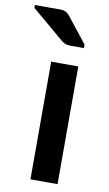

<svg xmlns="http://www.w3.org/2000/svg" viewBox="-133 -840 501 885"><g transform="rotate(10 117.5 -397.5)"><path d="M202.6 -550.8V0H75.7V-550.8ZM107.4 -653.8 -43.5 -781.7V-794.9H75.2Q89.4 -794.9 99.6 -790.3Q109.9 -785.6 118.7 -774.9L213.4 -655.3V-638.7H150.9Q137.7 -638.7 127.7 -642.1Q117.7 -645.5 107.4 -653.8Z"/></g></svg>

Font: Lycee Sans SemiBold
Style: Regular
Weight: 600
Designer: Justin Alvin
Foundry: Alkove Design
Version: Version 1.030